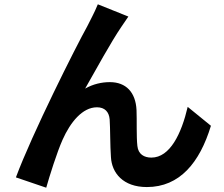

<svg xmlns="http://www.w3.org/2000/svg" viewBox="-20 -820 1040 893"><path d="M577 -743 435 -800C418 -758 399 -725 386 -698C333 -603 128 -195 54 5L195 53C210 0 245 -112 271 -170C307 -251 363 -321 431 -321C467 -321 487 -300 490 -265C493 -224 492 -142 496 -89C500 -16 552 50 663 50C816 50 909 -64 961 -235L853 -323C824 -199 771 -87 684 -87C651 -87 623 -102 619 -141C614 -183 617 -263 615 -308C611 -391 566 -438 491 -438C453 -438 413 -429 376 -408C426 -496 496 -624 545 -696C556 -712 567 -729 577 -743Z"/></svg>

Font: Noto Sans JP
Style: Bold
Weight: 700
Designer: Ryoko NISHIZUKA 西塚涼子 (kana, bopomofo & ideographs); Paul D. Hunt (Latin, Greek & Cyrillic); Sandoll Communications 산돌커뮤니
Foundry: Adobe
Version: Version 2.004;hotconv 1.0.118;makeotfexe 2.5.65603